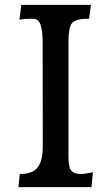

<svg xmlns="http://www.w3.org/2000/svg" viewBox="-20 -767 457 787"><path d="M360.8 -61 355 0H55.7L61 -53.7Q108.9 -53.7 130.4 -76.2Q155.3 -103 155.3 -166.5L154.8 -592.8Q154.8 -675.8 129.9 -687Q122.1 -690.4 111.8 -690.4Q83 -690.4 59.6 -686L67.4 -747.1H353L345.2 -690.4Q290 -690.4 274.9 -671.9Q260.7 -655.3 260.7 -596.2V-132.3Q260.7 -85.4 268.1 -73.7Q275.4 -62 286.4 -57.9Q297.4 -53.7 310.8 -53.7Q324.2 -53.7 360.8 -61Z"/></svg>

Font: HeadlandOne
Style: Regular
Weight: 400
Designer: Gary Lonergan
Foundry: Sorkin Type Co.
Version: Version 1.002